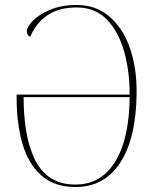

<svg xmlns="http://www.w3.org/2000/svg" viewBox="-20 -744 624 773"><path d="M284 9Q199 9 146.5 -37.5Q94 -84 70.5 -165Q47 -246 47 -348V-363H502Q502 -461 478.5 -541Q455 -621 408 -667.5Q361 -714 289 -714Q216 -714 170 -682Q124 -650 102 -596Q94 -599 91 -605.5Q88 -612 88 -618Q88 -635 112 -660Q136 -685 181.5 -704.5Q227 -724 289 -724Q366 -724 420.5 -677.5Q475 -631 503 -550.5Q531 -470 530 -368Q528 -187 464 -89Q400 9 284 9ZM284 -1Q354 -1 402.5 -43.5Q451 -86 476 -165Q501 -244 502 -353H75Q75 -282 85 -219Q95 -156 118 -106.5Q141 -57 181.5 -29Q222 -1 284 -1Z"/></svg>

Font: Noto Serif Display SemiCondensed Thin
Style: Regular
Weight: 100
Width: 4
Designer: Monotype Design Team
Foundry: Monotype Imaging Inc.
Version: Version 2.009